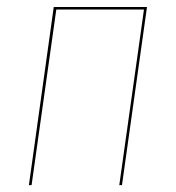

<svg xmlns="http://www.w3.org/2000/svg" viewBox="-20 -538 511 558"><path d="M326.7 0 398.4 -510.3H143.6L71.8 0H64L136.2 -517.6H407.2L334.5 0Z"/></svg>

Font: Fira Sans Compressed Eight
Style: Italic
Weight: 100
Width: 3
Italic angle: -8°
Designer: Carrois Corporate & Edenspiekermann AG
Foundry: Carrois Corporate GbR & Edenspiekermann AG
Version: Version 4.203;PS 004.203;hotconv 1.0.88;makeotf.lib2.5.64775